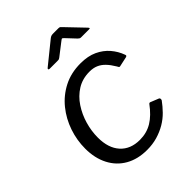

<svg xmlns="http://www.w3.org/2000/svg" viewBox="-216 -854 974 974"><g transform="rotate(-45 271.0 -367.5)"><path d="M332 -540Q385 -540 422.5 -522.5Q460 -505 485 -476Q510 -447 523 -411Q525 -406 524 -403.5Q523 -401 518 -399L463 -387Q459 -386 456.5 -389.5Q454 -393 451 -399Q435 -426 418 -443.5Q401 -461 381 -469.5Q361 -478 335 -478Q284 -478 245.5 -454Q207 -430 181 -390.5Q155 -351 141.5 -304.5Q128 -258 128 -211Q128 -136 166 -94Q204 -52 271 -52Q320 -52 359 -75.5Q398 -99 434 -148Q439 -153 446 -149L486 -133Q490 -132 492 -127.5Q494 -123 491 -116Q473 -91 450 -67.5Q427 -44 398 -27Q369 -10 335 0Q301 10 261 10Q194 10 145 -18Q96 -46 69.5 -97.5Q43 -149 43 -217Q43 -277 62.5 -334.5Q82 -392 119.5 -438.5Q157 -485 210.5 -512.5Q264 -540 332 -540ZM411 -639 364 -689Q357 -696 354.5 -695.5Q352 -695 343 -688L277 -637Q270 -632 267 -631.5Q264 -631 257 -631H202Q196 -631 195 -635Q194 -639 200 -643L315 -736Q321 -741 326.5 -743Q332 -745 341 -745H380Q388 -745 391.5 -740.5Q395 -736 398 -734L487 -641Q492 -635 491.5 -633Q491 -631 483 -631H427Q422 -631 418.5 -633Q415 -635 411 -639Z"/></g></svg>

Font: Libre Franklin
Style: Italic
Weight: 400
Italic angle: -8°
Designer: Pablo Impallari, Rodrigo Fuenzalida, Nhung Nguyen
Foundry: Impallari Type
Version: Version 3.000